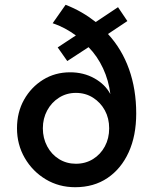

<svg xmlns="http://www.w3.org/2000/svg" viewBox="-20 -772 640 802"><path d="M294 10Q226 10 171 -23Q116 -56 83.5 -112Q51 -168 51 -236Q51 -303 80.5 -355.5Q110 -408 160 -439Q210 -470 273 -470Q329 -470 374 -445Q419 -420 441 -379Q434 -436 410.5 -486.5Q387 -537 350 -575L261 -517L221 -574L297 -624Q275 -640 251 -653Q227 -666 200 -675L254 -752Q290 -738 321 -720Q352 -702 380 -680L473 -742L512 -684L431 -630Q489 -567 519 -483Q549 -399 549 -298Q549 -205 517.5 -136Q486 -67 429 -28.5Q372 10 294 10ZM297 -88Q337 -88 368.5 -107.5Q400 -127 418 -160.5Q436 -194 436 -236Q436 -278 418 -311Q400 -344 368.5 -364Q337 -384 297 -384Q258 -384 226.5 -364Q195 -344 177 -310.5Q159 -277 159 -236Q159 -195 177 -161Q195 -127 226.5 -107.5Q258 -88 297 -88Z"/></svg>

Font: Red Hat Mono SemiBold
Style: Regular
Weight: 600
Monospace: yes
Designer: Pentagram, MCKL
Foundry: Pentagram, MCKL
Version: Version 1.023